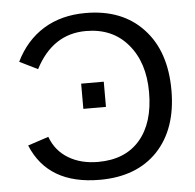

<svg xmlns="http://www.w3.org/2000/svg" viewBox="-51 -750 824 812"><g transform="rotate(-5 361.0 -344.0)"><path d="M340 -66Q455 -66 517.5 -138.5Q580 -211 580 -341Q580 -468 514 -545Q449 -622 336 -622Q195 -622 121 -479L44 -517Q87 -605 162.5 -651.5Q238 -698 341 -698Q497 -698 586 -602Q675 -507 675 -341Q675 -177 586 -83Q497 10 341 10Q121 10 51 -161L139 -190Q161 -130 214 -98Q267 -66 340 -66ZM297 -295V-402H393V-295Z"/></g></svg>

Font: Libra Sans
Style: Regular
Weight: 400
Foundry: Context Ltd
Version: Version 1.000; ttfautohint (v1.3)